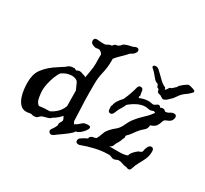

<svg xmlns="http://www.w3.org/2000/svg" viewBox="-114 -658 919 861"><g transform="rotate(30 346.0 -227.5)"><path d="M657 -464Q663 -464 678.5 -459Q694 -454 692 -449Q692 -446 690 -444Q678 -431 669 -425Q660 -419 651 -411Q641 -401 633.5 -389Q626 -377 615 -368Q613 -367 611.5 -365Q610 -363 608 -361Q602 -355 594 -352Q590 -350 587 -350Q585 -350 578 -354.5Q571 -359 569 -360Q558 -362 554 -365Q550 -368 549 -377Q549 -379 545.5 -381Q542 -383 539 -384L535 -395Q534 -398 526.5 -400.5Q519 -403 514 -409Q501 -424 494.5 -432Q488 -440 477 -449Q472 -454 475.5 -458.5Q479 -463 486 -463H489Q497 -462 503.5 -456.5Q510 -451 531 -430Q534 -427 539.5 -421.5Q545 -416 548 -414L555 -409Q562 -404 567 -402.5Q572 -401 572 -393Q577 -392 579 -396Q581 -400 584 -403Q586 -409 589 -410Q592 -411 596 -412Q596 -412 596.5 -412.5Q597 -413 597 -414Q598 -416 600 -416Q602 -416 604 -419Q608 -424 611.5 -426Q615 -428 618 -435Q620 -439 622 -440Q624 -441 627 -444Q629 -447 641 -455.5Q653 -464 657 -464ZM243 34Q240 35 237.5 36.5Q235 38 232 38Q227 38 222.5 34Q218 30 218 24Q218 20 223 13Q228 7 231.5 0Q235 -7 238 -13Q238 -15 237.5 -15.5Q237 -16 237 -17Q237 -25 241 -30.5Q245 -36 247 -43Q247 -47 244.5 -52Q242 -57 239 -63Q222 -43 199 -30Q195 -25 189 -22L172 -17Q168 -16 163 -14.5Q158 -13 153 -11Q146 -4 140.5 0.5Q135 5 124 5Q119 5 115 3.5Q111 2 106 2Q102 2 96.5 3.5Q91 5 84 5Q65 5 53 -8Q41 -21 34.5 -40Q28 -59 26 -79Q24 -99 24 -112Q24 -155 42 -180Q60 -205 86 -224Q88 -226 89.5 -227Q91 -228 93 -229Q104 -237 115 -244Q126 -251 137 -258L139 -260Q151 -272 166 -272H172Q172 -272 172.5 -272.5Q173 -273 174 -273Q176 -273 180.5 -270Q185 -267 187 -268Q197 -273 201 -273Q205 -273 209 -272Q213 -271 218 -269Q223 -268 228 -266Q233 -264 237 -262Q240 -282 243.5 -301Q247 -320 247 -339Q247 -347 246.5 -359.5Q246 -372 247 -385Q243 -392 237.5 -396.5Q232 -401 225 -401H222Q220 -400 217.5 -399.5Q215 -399 211 -399Q211 -399 208.5 -399.5Q206 -400 202 -401Q183 -406 183 -421Q183 -435 198 -435Q206 -435 210.5 -434Q215 -433 225 -433H239Q248 -436 254 -440Q260 -444 270 -444Q276 -457 292 -457Q303 -463 306.5 -469Q310 -475 326 -480Q335 -483 344 -484.5Q353 -486 361 -490Q366 -493 371 -493Q383 -493 383 -481Q383 -475 377 -467.5Q371 -460 357 -453Q348 -442 330.5 -425.5Q313 -409 302 -395V-380Q302 -349 294.5 -318.5Q287 -288 287 -257V-212Q287 -173 289 -138Q291 -103 292 -65Q294 -62 296 -58.5Q298 -55 299 -52Q302 -58 310 -60Q320 -68 328 -75.5Q336 -83 356 -83Q368 -83 368 -75Q368 -68 359.5 -57Q351 -46 340.5 -38Q330 -30 324 -30H321L320 -28Q317 -21 300.5 -8Q284 5 266.5 17Q249 29 243 34ZM121 -46Q134 -48 147 -49Q160 -50 176 -50Q218 -71 231 -109Q231 -127 230.5 -147Q230 -167 230 -189Q223 -206 215.5 -221.5Q208 -237 182 -238Q175 -238 162 -235Q149 -232 132 -221Q123 -210 115.5 -190.5Q108 -171 103.5 -150.5Q99 -130 99 -115Q99 -101 103 -78Q107 -55 121 -46ZM367 14Q365 15 360 15Q346 15 346 2Q346 -5 352 -11Q356 -14 365 -19.5Q374 -25 385 -30Q385 -45 410 -48Q418 -50 419.5 -55Q421 -60 424 -64Q425 -65 432 -85.5Q439 -106 475 -135Q487 -145 497.5 -168Q508 -191 520 -205Q531 -219 543.5 -231Q556 -243 569 -256Q574 -262 579 -268Q584 -274 588 -280Q582 -282 579 -284Q575 -283 570.5 -281Q566 -279 560 -279Q556 -279 549.5 -280.5Q543 -282 536 -282Q517 -282 496 -271.5Q475 -261 458 -246Q454 -236 449 -227.5Q444 -219 439 -211L429 -188Q424 -177 415 -177Q402 -177 402 -194V-200Q402 -201 401.5 -202Q401 -203 401 -204Q401 -208 404 -212Q406 -226 414.5 -239Q423 -252 434 -263Q452 -302 460 -336Q463 -349 474 -349Q487 -349 488 -334Q489 -329 490 -321Q491 -313 493 -309Q491 -309 490 -310H488L491 -301Q516 -311 536 -311Q543 -311 549.5 -309.5Q556 -308 560 -308Q567 -308 573 -313.5Q579 -319 585 -319Q591 -319 596 -311Q601 -315 609 -315Q614 -315 617.5 -312.5Q621 -310 624 -307Q635 -307 644.5 -313.5Q654 -320 664 -320Q677 -320 677 -306Q677 -299 671.5 -290.5Q666 -282 652 -277L647 -275Q637 -271 634.5 -260.5Q632 -250 625 -238.5Q618 -227 596 -220V-219Q596 -202 583 -192Q570 -182 557 -165Q550 -155 542.5 -145Q535 -135 526 -127Q524 -122 525 -117Q526 -112 521 -107Q520 -104 519 -101Q518 -98 517 -95Q513 -86 508 -78.5Q503 -71 500 -61Q495 -50 484 -47H495Q513 -47 538 -47Q563 -47 579 -54Q578 -60 585 -69Q592 -78 600.5 -85.5Q609 -93 610 -93Q627 -97 627.5 -106.5Q628 -116 635 -130Q641 -140 650 -140Q663 -140 663 -123Q663 -100 655 -82.5Q647 -65 637.5 -48.5Q628 -32 622 -12Q619 -1 610 -1Q607 -1 603.5 -2.5Q600 -4 596 -5Q585 -5 575 -9.5Q565 -14 554 -14Q548 -14 542 -10.5Q536 -7 529 -7Q522 -7 516 -10.5Q510 -14 504 -14Q468 -14 433.5 -6Q399 2 367 14Z"/></g></svg>

Font: RU Serius
Style: Regular
Weight: 400
Designer: Robert E. Leuschke
Foundry: Robert E. Leuschke
Version: Version 1.011; ttfautohint (v1.8.3)